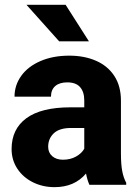

<svg xmlns="http://www.w3.org/2000/svg" viewBox="-20 -770 574 800"><path d="M28.3 0ZM505.9 -8.3V0H352.5Q343.8 -19.5 338.4 -46.9Q290.5 9.8 207.5 9.8Q158.2 9.8 117.2 -10.5Q76.2 -30.8 52.2 -67.1Q28.3 -103.5 28.3 -148.9Q28.3 -232.4 90.1 -277.6Q151.9 -322.8 273.9 -322.8H331.1V-351.6Q331.1 -387.2 313.7 -407Q296.4 -426.8 260.3 -426.8Q228 -426.8 210.2 -411.4Q192.4 -396 192.4 -367.2H40.5Q40.5 -415 68.6 -454.1Q96.7 -493.2 148.7 -515.6Q200.7 -538.1 268.6 -538.1Q331.5 -538.1 380.1 -516.8Q428.7 -495.6 456.3 -453.6Q483.9 -411.6 483.9 -350.6V-131.8Q483.9 -85 489.3 -57.1Q494.6 -29.3 505.9 -8.3ZM331.1 -150.4V-236.8H276.4Q227.5 -236.8 204.1 -214.6Q180.7 -192.4 180.7 -158.2Q180.7 -134.3 197.5 -119.4Q214.4 -104.5 242.2 -104.5Q273.4 -104.5 297.1 -117.9Q320.8 -131.3 331.1 -150.4ZM226.6 -597.7 90.3 -750H253.4L350.6 -597.7Z"/></svg>

Font: Heebo ExtraBold
Style: Regular
Weight: 800
Designer: Oded Ezer
Foundry: Meir Sadan
Version: Version 2.001; ttfautohint (v1.5.14-ce02) -l 8 -r 50 -G 200 